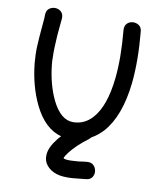

<svg xmlns="http://www.w3.org/2000/svg" viewBox="-101 -795 928 1115"><g transform="rotate(10 363.5 -237.5)"><path d="M403 240 481 232Q506 230 517 213.5Q528 197 525.5 177Q523 157 509 143.5Q495 130 471 132Q465 133 451 134L423 138Q409 139 396 140Q355 143 339 138Q334 136 332 135Q336 121 354 98Q392 49 459 -1Q465 -6 470 -12Q507 -33 537 -65Q626 -164 648 -363Q662 -497 646 -668Q644 -692 627.5 -703Q611 -714 591 -712.5Q571 -711 557.5 -697Q544 -683 546 -658Q561 -497 548 -374Q530 -207 463 -133Q416 -81 349 -81Q277 -81 226 -184Q183 -273 171 -390Q169 -409 169 -430Q168 -455 169 -489Q170 -523 172.5 -558Q175 -593 178 -620L182 -661Q184 -686 170.5 -700Q157 -714 137 -715.5Q117 -717 100.5 -706Q84 -695 82 -671Q82 -648 78 -608.5Q74 -569 72 -538Q71 -524 69 -491Q67 -457 68 -431.5Q69 -406 71 -380Q85 -245 136 -140Q197 -15 296 12Q284 24 275 36Q233 89 231 133Q229 169 250 194Q271 220 307 232Q342 244 403 240Z"/></g></svg>

Font: Balsamiq Sans
Style: Regular
Weight: 400
Designer: Michael Angeles
Foundry: Balsamiq SRL
Version: Version 1.020; ttfautohint (v1.8.4.7-5d5b);gftools[0.9.26]